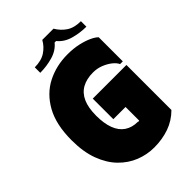

<svg xmlns="http://www.w3.org/2000/svg" viewBox="-255 -974 1089 1089"><g transform="rotate(-45 289.5 -429.5)"><path d="M14 -350Q14 -475 58.5 -555Q103 -635 177.5 -673Q252 -711 342 -711Q391 -711 430 -702Q469 -693 496.5 -680Q524 -667 536 -654V-461H514Q506 -479 484.5 -496Q463 -513 434 -524.5Q405 -536 372 -536Q320 -536 284 -516Q248 -496 229.5 -455Q211 -414 211 -349Q211 -288 227 -245Q243 -202 275.5 -180Q308 -158 355 -158Q355 -158 357.5 -156.5Q360 -155 364 -158V-267H266V-432H536V-71Q493 -28 437.5 -8.5Q382 11 317 11Q259 11 205 -10.5Q151 -32 108 -76Q65 -120 39.5 -188Q14 -256 14 -350ZM299 -870H389Q410 -834 443 -812Q476 -790 529 -790V-746Q478 -746 428.5 -760Q379 -774 350 -810H338Q309 -774 259.5 -760Q210 -746 159 -746V-790Q212 -790 246 -812.5Q280 -835 299 -870Z"/></g></svg>

Font: Phudu Black
Style: Regular
Weight: 900
Version: Version 1.005;gftools[0.9.23]